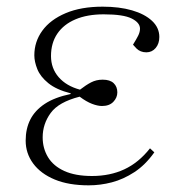

<svg xmlns="http://www.w3.org/2000/svg" viewBox="-20 -542 527 576"><path d="M246 14Q186 14 144 -3.5Q102 -21 79.5 -51.5Q57 -82 57 -120Q57 -156 71 -183.5Q85 -211 114.5 -230.5Q144 -250 192 -260V-262Q149 -273 125 -292.5Q101 -312 92 -334.5Q83 -357 83 -376Q83 -417 107 -450Q131 -483 177 -502.5Q223 -522 288 -522Q338 -522 376 -511Q414 -500 436 -479.5Q458 -459 458 -431Q458 -411 447 -398Q436 -385 419 -385Q410 -385 402.5 -388Q395 -391 389.5 -396.5Q384 -402 379 -408Q389 -424 394.5 -435Q400 -446 400 -456Q400 -474 375 -486.5Q350 -499 291 -499Q242 -499 206.5 -484Q171 -469 152 -441Q133 -413 133 -374Q133 -337 156 -310.5Q179 -284 220 -273Q238 -287 253.5 -295Q269 -303 288 -303Q310 -303 321 -292.5Q332 -282 332 -265Q332 -249 320 -236.5Q308 -224 286 -224Q273 -224 256 -230.5Q239 -237 219 -252Q156 -236 132 -203Q108 -170 108 -130Q108 -97 124 -70.5Q140 -44 173 -29Q206 -14 256 -14Q310 -14 353 -34Q396 -54 430 -97L443 -85Q416 -47 383 -25.5Q350 -4 315.5 5Q281 14 246 14Z"/></svg>

Font: Literata 60pt ExtraLight
Style: Italic
Weight: 250
Italic angle: -2°
Designer: Latin by Veronika Burian and Jose Scaglione. Greek by Irene Vlachou. Cyrillic by Vera Evstafieva
Foundry: TypeTogether
Version: Version 3.103;gftools[0.9.29]